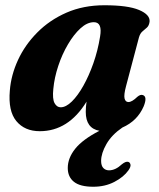

<svg xmlns="http://www.w3.org/2000/svg" viewBox="-20 -488 606 731"><path d="M460 -160.5Q451 -127 454.2 -113.2Q457.5 -99.5 469 -99.5Q482.5 -99.5 503 -119.5Q515 -129.5 524 -126Q542 -120 527 -83Q503 -27.5 446 -2.5Q405.5 25 385.2 60.5Q365 96 365 124.5Q365 143 373.5 151.8Q382 160.5 395 160.5Q419.5 160.5 444 137.5Q459.5 125 469 128.5Q475 130.5 476.8 138.8Q478.5 147 469 160.5Q451 186 415.5 204.5Q380 223 335 223Q285 223 261.5 204.2Q238 185.5 238 151.5Q238 114 266.2 78.5Q294.5 43 358.5 10Q306.5 0.5 306.5 -62Q306.5 -80 309.5 -101Q240.5 11.5 131.5 11.5Q74 11.5 42.2 -27Q10.5 -65.5 17.5 -143.5Q22 -202 48.5 -259.5Q75 -317 121.8 -364.2Q168.5 -411.5 233 -439.8Q297.5 -468 377.5 -468Q467 -468 509.5 -450Q552 -432 549.5 -405.5Q547.5 -390.5 539.5 -383.2Q531.5 -376 522.5 -368.5Q513.5 -361 509 -345.5ZM183 -149.5Q179 -111 187.8 -95.2Q196.5 -79.5 211 -79.5Q231 -79.5 253.5 -101.5Q276 -123.5 297.2 -161.2Q318.5 -199 335.5 -247.2Q352.5 -295.5 361 -348.5Q370.5 -403.5 337.5 -403.5Q312 -403.5 286.5 -380.2Q261 -357 238.8 -319.2Q216.5 -281.5 201.8 -237Q187 -192.5 183 -149.5Z"/></svg>

Font: Fraunces 72pt Soft
Style: Bold Italic
Weight: 700
Italic angle: -16°
Version: Version 1.000;[b76b70a41]